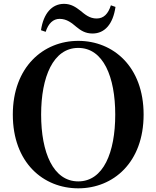

<svg xmlns="http://www.w3.org/2000/svg" viewBox="-20 -975 825 1013"><path d="M196.3 -815.6 220.9 -807.1C235.2 -851.6 260.6 -875.5 294.5 -875.5C332.8 -875.5 358.7 -853.5 382.7 -833.4C405.1 -815 429.4 -798.2 468.2 -798.2C532.8 -798.2 576.5 -848.3 589.3 -938.5L565.1 -947C550.8 -902.5 527.8 -877.4 489.8 -877.4C452.4 -877.4 428.3 -898.9 403.6 -919C380.1 -937.3 354.9 -954.7 317.8 -954.7C254.2 -954.7 209.2 -904.3 196.3 -815.6ZM392.9 18.6C578.1 18.6 737.7 -118.1 737.7 -370.5C737.7 -623.3 577.4 -759.4 392.9 -759.4C208.6 -759.4 47.6 -621.5 47.6 -370.5C47.6 -116.5 208.6 18.6 392.9 18.6ZM392.9 -18C260.6 -18 197 -170.4 197 -370.5C197 -569.1 260.6 -722.2 392.9 -722.2C525.4 -722.2 588 -569.1 588 -370.5C588 -170.4 525.4 -18 392.9 -18Z"/></svg>

Font: Source Han Serif TW VF
Style: Regular
Weight: 250
Designer: Ryoko NISHIZUKA 西塚涼子 (kana & ideographs); Frank Grießhammer (Latin, Greek & Cyrillic); Wenlong ZHANG 张文龙 (bopomofo); San
Foundry: Adobe
Version: Version 2.002;hotconv 1.1.0;makeotfexe 2.6.0